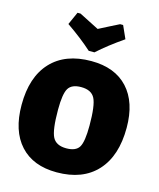

<svg xmlns="http://www.w3.org/2000/svg" viewBox="-132 -1000 918 1106"><g transform="rotate(15 326.5 -447.5)"><path d="M463 -907 497 -831Q407 -769 344 -712H310Q247 -769 157 -831L191 -907H209Q229 -897 268 -877Q307 -857 327 -847Q346 -857 385.5 -877Q425 -897 445 -907ZM341 -659Q482 -659 559 -575.5Q636 -492 636 -340Q636 -172 551.5 -80Q467 12 312 12Q171 12 94 -72.5Q17 -157 17 -312Q17 -478 101.5 -568.5Q186 -659 341 -659ZM323 -499Q267 -499 247 -466.5Q227 -434 227 -339Q227 -218 248 -177Q269 -136 330 -136Q387 -136 406.5 -168.5Q426 -201 426 -297Q426 -417 405 -458Q384 -499 323 -499Z"/></g></svg>

Font: Alegreya Sans SC Black
Style: Regular
Weight: 900
Designer: Juan Pablo del Peral
Foundry: Huerta Tipografica
Version: Version 2.007